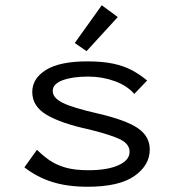

<svg xmlns="http://www.w3.org/2000/svg" viewBox="-20 -702 665 732"><path d="M314 10Q238 10 180 -8Q122 -26 73 -64L121 -131Q143 -109 168 -91.5Q193 -74 228.5 -63.5Q264 -53 317 -53Q389 -53 431.5 -72Q474 -91 474 -123Q474 -153 438.5 -170.5Q403 -188 318 -209Q215 -231 159 -263.5Q103 -296 103 -351Q103 -403 155.5 -435.5Q208 -468 313 -468Q370 -468 410.5 -459.5Q451 -451 481.5 -435Q512 -419 541 -395L492 -344Q464 -376 416.5 -393Q369 -410 316 -410Q256 -410 218.5 -396Q181 -382 181 -355Q181 -329 219 -310Q257 -291 354 -269Q461 -244 506 -213Q551 -182 551 -132Q551 -72 492.5 -31Q434 10 314 10ZM310 -507 265 -538 368 -682 429 -637Z"/></svg>

Font: Inconsolata Expanded Thin
Style: Regular
Weight: 100
Width: 7
Monospace: yes
Designer: Raph Levien, Cyreal, Brenton Simpson
Foundry: Raph Levien, Cyreal, Google
Version: Version 3.100; ttfautohint (v1.8.4.7-5d5b)